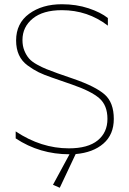

<svg xmlns="http://www.w3.org/2000/svg" viewBox="-20 -718 611 906"><path d="M320 -319 225 -352Q187 -365 162.5 -377Q138 -389 110.5 -409Q83 -429 69.5 -458.5Q56 -488 56 -527Q56 -608 117.5 -653Q179 -698 272 -698Q340 -698 397.5 -679Q455 -660 489 -633V-597Q394 -670 272 -670Q183 -670 134.5 -630.5Q86 -591 86 -529Q86 -501 95 -479Q104 -457 117 -442Q130 -427 154.5 -413.5Q179 -400 199 -392Q219 -384 252 -372L327 -346Q431 -310 474 -272Q517 -234 517 -157Q517 -83 468 -40.5Q419 2 337 9L262 168L230 154L308 10Q167 10 54 -65V-98Q174 -18 305 -18Q395 -18 441 -55.5Q487 -93 487 -157Q487 -221 448.5 -254.5Q410 -288 320 -319Z"/></svg>

Font: Roundo ExtraLight
Style: Regular
Weight: 250
Designer: Namrata Goyal (Gurmukhi), Shiva Nallaperumal (Latin)
Foundry: Indian Type Foundry
Version: Version 1.000;PS 1.0;hotconv 1.0.88;makeotf.lib2.5.647800